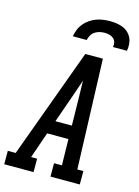

<svg xmlns="http://www.w3.org/2000/svg" viewBox="-163 -1031 802 1107"><g transform="rotate(15 238.0 -477.5)"><path d="M-24 0V-80H23L263 -735H368L391 -80H427V0H252V-80H299L296 -236H169L115 -80H151V0ZM295 -316 292 -490Q291 -513 291 -536.5Q291 -560 290 -583Q282 -560 274 -536.5Q266 -513 258 -490L197 -316ZM167 -815Q171 -836 178.5 -855.5Q186 -875 200 -892Q214 -909 232 -921.5Q250 -934 270 -941.5Q290 -949 310.5 -952Q331 -955 352 -955Q372 -955 392 -952Q412 -949 429.5 -942Q447 -935 461 -922Q475 -909 483 -892Q491 -875 492.5 -855Q494 -835 490 -815H407Q410 -829 406.5 -843Q403 -857 392.5 -866Q382 -875 368 -878.5Q354 -882 340 -882Q325 -882 310 -878.5Q295 -875 282 -866.5Q269 -858 261 -844Q253 -830 250 -815Z"/></g></svg>

Font: Iosevka Slab Medium Oblique
Style: Regular
Weight: 500
Italic angle: -9°
Monospace: yes
Designer: Belleve Invis
Foundry: Belleve Invis
Version: Version 11.1.1; ttfautohint (v1.8.3)